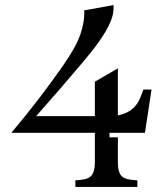

<svg xmlns="http://www.w3.org/2000/svg" viewBox="-20 -739 641 759"><path d="M25 -214Q82 -282 132 -347Q182 -412 228 -478Q280 -552 297.5 -602.5Q315 -653 313 -698L429 -719Q430 -703 426.5 -684Q423 -665 410.5 -639Q398 -613 373.5 -577.5Q349 -542 309 -495Q265 -443 218 -388.5Q171 -334 123 -280H355V-416L446 -469V-283Q479 -289 501.5 -307Q524 -325 535 -354L547 -385H579L553 -214H413V-196H446V-95Q446 -64 457 -47.5Q468 -31 502 -28L523 -26V0H278V-26L299 -28Q332 -31 343.5 -47.5Q355 -64 355 -95V-214Z"/></svg>

Font: Redaction
Style: Regular
Weight: 400
Designer: Jeremy Mickel / Forest Young
Foundry: MCKL
Version: Version 2.001; Redaction